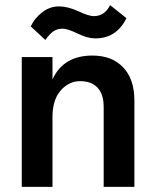

<svg xmlns="http://www.w3.org/2000/svg" viewBox="-20 -730 605 750"><path d="M157 -574 100 -627Q116 -660 145.5 -682.5Q175 -705 210 -705Q245 -705 286 -686Q327 -667 346 -667Q389 -667 410 -710L474 -659Q435 -580 352 -580Q322 -580 283 -599Q244 -618 224.5 -618Q205 -618 190 -608.5Q175 -599 157 -574ZM505 0H385V-312Q385 -362 361 -387.5Q337 -413 293 -413Q249 -413 217 -376.5Q185 -340 185 -272V0H65V-507H185V-420Q228 -513 341 -513Q417 -513 461 -467Q505 -421 505 -337Z"/></svg>

Font: Hind Colombo SemiBold
Style: Regular
Weight: 600
Designer: Jyotish Sonowal, Aditi Pimprikar
Foundry: Indian Type Foundry
Version: Version 1.000;PS 1.0;hotconv 1.0.86;makeotf.lib2.5.63406; tt